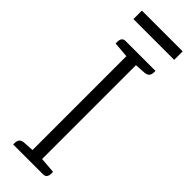

<svg xmlns="http://www.w3.org/2000/svg" viewBox="-275 -835 849 849"><g transform="rotate(45 149.5 -410.5)"><path d="M26 -821H281V-768H26ZM70 -675H257Q257 -675 257 -668Q257 -646 244 -639Q238 -636 229 -635L179 -632H178V-45L252 -39Q256 0 229 0H42Q42 0 42 -8Q42 -30 55 -36Q61 -39 70 -40L120 -43V-630L47 -636Q43 -675 70 -675Z"/></g></svg>

Font: Karma Light
Style: Regular
Weight: 300
Designer: Joana Correia
Foundry: Indian Type Foundry
Version: Version 1.202;PS 1.0;hotconv 1.0.78;makeotf.lib2.5.61930; tt